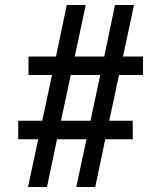

<svg xmlns="http://www.w3.org/2000/svg" viewBox="-20 -736 640 768"><path d="M224 -253 263 -436H381L342 -253ZM53 -179H133L92 12H168L208 -179H326L285 12H361L401 -179H511V-253H417L456 -436H552V-510H472L516 -716H440L397 -510H279L323 -716H247L204 -510H94V-436H188L149 -253H53Z"/></svg>

Font: Fliege Mono Light
Style: Regular
Weight: 300
Version: Version 0.020;Glyphs 3.3 (3306)